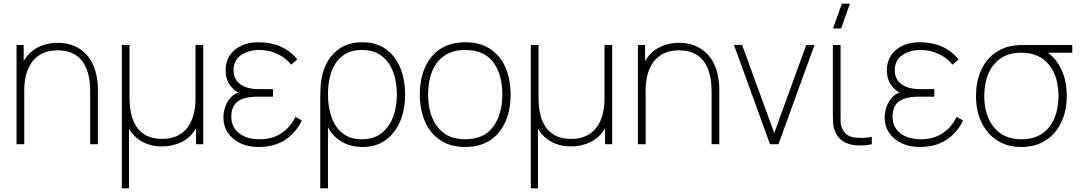

<svg xmlns="http://www.w3.org/2000/svg" viewBox="-20 -785 5876 1045"><path d="M471 0V-286Q471 -344 459.2 -386.2Q447.5 -428.5 424.5 -456.2Q401.5 -484 368.8 -497.5Q336 -511 294 -511Q244.5 -511 209.8 -493.8Q175 -476.5 153.5 -446.5Q132 -416.5 122 -377.5Q112 -338.5 112 -295L73 -294Q73 -386.5 103.5 -443.2Q134 -500 184.2 -526Q234.5 -552 294 -552Q335 -552 369.2 -540.5Q403.5 -529 430.2 -507.2Q457 -485.5 475.5 -454Q494 -422.5 503.5 -382.2Q513 -342 513 -294V0ZM70 0V-540H109V-430H112V0Z M643 240V-540H685V-254Q685 -196.5 696.8 -154Q708.5 -111.5 731.5 -83.8Q754.5 -56 787.2 -42.5Q820 -29 862 -29Q911.5 -29 946.2 -46.2Q981 -63.5 1002.5 -93.5Q1024 -123.5 1034 -162.5Q1044 -201.5 1044 -245V-540H1086V0H1047V-87Q1017 -35.5 968 -11.8Q919 12 862 12Q801.5 12 755.8 -12.8Q710 -37.5 682 -84V240Z M1387 15Q1331.5 15 1288.5 -5.2Q1245.5 -25.5 1220.8 -61.8Q1196 -98 1196 -146Q1196 -177 1207.8 -208.8Q1219.5 -240.5 1244.5 -262.8Q1269.5 -285 1310 -288L1304 -268Q1260.5 -284.5 1234.2 -318Q1208 -351.5 1208 -403Q1208 -449.5 1230.8 -483.8Q1253.5 -518 1293.8 -536.5Q1334 -555 1386 -555Q1454.5 -555 1507.5 -531.8Q1560.5 -508.5 1598 -461L1565 -433Q1536.5 -469 1490.8 -491Q1445 -513 1391 -513Q1333.5 -513 1292.2 -485.2Q1251 -457.5 1251 -402Q1251 -353.5 1287.5 -326.8Q1324 -300 1387 -300H1466V-259H1386Q1331 -259 1298.8 -246.5Q1266.5 -234 1252.8 -209.8Q1239 -185.5 1239 -150Q1239 -92.5 1281.5 -59.8Q1324 -27 1393 -27Q1459 -27 1508.5 -58Q1558 -89 1588 -149L1623 -129Q1589.5 -61 1530.8 -23Q1472 15 1387 15Z M1723 240V-241Q1723 -268 1723.8 -287Q1724.5 -306 1725 -317Q1729.5 -385.5 1757 -439.2Q1784.5 -493 1833.5 -524Q1882.5 -555 1952 -555Q2029 -555 2080.8 -517.2Q2132.5 -479.5 2158.8 -415Q2185 -350.5 2185 -271Q2185 -190 2158 -125.2Q2131 -60.5 2079.2 -22.8Q2027.5 15 1953 15Q1886.5 15 1837.8 -15Q1789 -45 1765 -93V240ZM1950 -27Q2012.5 -27 2054.8 -59Q2097 -91 2118.5 -146.2Q2140 -201.5 2140 -271Q2140 -340 2119.2 -394.8Q2098.5 -449.5 2056.5 -481.2Q2014.5 -513 1950 -513Q1887 -513 1846 -482.2Q1805 -451.5 1785 -397Q1765 -342.5 1765 -272Q1765 -202 1784.8 -146.5Q1804.5 -91 1845.5 -59Q1886.5 -27 1950 -27Z M2512 15Q2432 15 2377 -21.5Q2322 -58 2293.5 -122.5Q2265 -187 2265 -271Q2265 -356 2294 -420Q2323 -484 2378.2 -519.5Q2433.5 -555 2512 -555Q2592.5 -555 2647.5 -518.8Q2702.5 -482.5 2730.8 -418.5Q2759 -354.5 2759 -271Q2759 -185.5 2730.5 -121.2Q2702 -57 2646.8 -21Q2591.5 15 2512 15ZM2512 -27Q2614 -27 2664 -94.8Q2714 -162.5 2714 -271Q2714 -381.5 2663.8 -447.2Q2613.5 -513 2512 -513Q2443.5 -513 2398.8 -482Q2354 -451 2332 -396.5Q2310 -342 2310 -271Q2310 -161 2361.2 -94Q2412.5 -27 2512 -27Z M2869 240V-540H2911V-254Q2911 -196.5 2922.8 -154Q2934.5 -111.5 2957.5 -83.8Q2980.5 -56 3013.2 -42.5Q3046 -29 3088 -29Q3137.5 -29 3172.2 -46.2Q3207 -63.5 3228.5 -93.5Q3250 -123.5 3260 -162.5Q3270 -201.5 3270 -245V-540H3312V0H3273V-87Q3243 -35.5 3194 -11.8Q3145 12 3088 12Q3027.5 12 2981.8 -12.8Q2936 -37.5 2908 -84V240Z M3853 0V-286Q3853 -344 3841.2 -386.2Q3829.5 -428.5 3806.5 -456.2Q3783.5 -484 3750.8 -497.5Q3718 -511 3676 -511Q3626.5 -511 3591.8 -493.8Q3557 -476.5 3535.5 -446.5Q3514 -416.5 3504 -377.5Q3494 -338.5 3494 -295L3455 -294Q3455 -386.5 3485.5 -443.2Q3516 -500 3566.2 -526Q3616.5 -552 3676 -552Q3717 -552 3751.2 -540.5Q3785.5 -529 3812.2 -507.2Q3839 -485.5 3857.5 -454Q3876 -422.5 3885.5 -382.2Q3895 -342 3895 -294V0ZM3452 0V-540H3491V-430H3494V0Z M4171 0 3975 -540H4019L4194 -61L4368 -540H4413L4217 0Z M4558 -630H4514L4562 -765H4606ZM4630 5Q4595 0.5 4568.8 -16Q4542.5 -32.5 4528 -63Q4516 -89.5 4514.5 -116.8Q4513 -144 4513 -179V-540H4555V-179Q4555 -144 4555.2 -123Q4555.5 -102 4566 -81Q4577.5 -59.5 4594.2 -49.2Q4611 -39 4635 -36Q4657.5 -34 4681.2 -34.8Q4705 -35.5 4725 -40V0Q4709 3.5 4692.5 5.2Q4676 7 4660.2 7Q4644.5 7 4630 5Z M4986 15Q4930.5 15 4887.5 -5.2Q4844.5 -25.5 4819.8 -61.8Q4795 -98 4795 -146Q4795 -177 4806.8 -208.8Q4818.5 -240.5 4843.5 -262.8Q4868.5 -285 4909 -288L4903 -268Q4859.5 -284.5 4833.2 -318Q4807 -351.5 4807 -403Q4807 -449.5 4829.8 -483.8Q4852.5 -518 4892.8 -536.5Q4933 -555 4985 -555Q5053.5 -555 5106.5 -531.8Q5159.5 -508.5 5197 -461L5164 -433Q5135.5 -469 5089.8 -491Q5044 -513 4990 -513Q4932.5 -513 4891.2 -485.2Q4850 -457.5 4850 -402Q4850 -353.5 4886.5 -326.8Q4923 -300 4986 -300H5065V-259H4985Q4930 -259 4897.8 -246.5Q4865.5 -234 4851.8 -209.8Q4838 -185.5 4838 -150Q4838 -92.5 4880.5 -59.8Q4923 -27 4992 -27Q5058 -27 5107.5 -58Q5157 -89 5187 -149L5222 -129Q5188.5 -61 5129.8 -23Q5071 15 4986 15Z M5539 15Q5463 15 5407.5 -20.5Q5352 -56 5322 -118.8Q5292 -181.5 5292 -263Q5292 -338 5317 -396.5Q5342 -455 5388.2 -491.5Q5434.5 -528 5499 -537Q5517 -539.5 5539 -539.8Q5561 -540 5579 -540H5816V-498H5638L5660 -512Q5718.5 -482 5752.2 -416Q5786 -350 5786 -263Q5786 -181.5 5756 -118.8Q5726 -56 5670.5 -20.5Q5615 15 5539 15ZM5539 -27Q5638 -27 5689.5 -92.2Q5741 -157.5 5741 -263Q5741 -367.5 5689.5 -432.5Q5638 -497.5 5539 -498Q5472 -498.5 5427 -467.8Q5382 -437 5359.5 -383.8Q5337 -330.5 5337 -263Q5337 -156 5390 -91.5Q5443 -27 5539 -27Z"/></svg>

Font: Manrope ExtraLight
Style: Regular
Weight: 200
Designer: Mikhail Sharanda
Foundry: Mikhail Sharanda
Version: Version 4.505